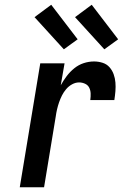

<svg xmlns="http://www.w3.org/2000/svg" viewBox="-20 -786 540 806"><path d="M63 0 149 -520H251L235 -428Q246 -448 260 -466.5Q274 -485 292 -499.5Q310 -514 331.5 -521Q353 -528 375 -528Q393 -528 410.5 -522.5Q428 -517 439.5 -504Q451 -491 457 -474.5Q463 -458 464.5 -440Q466 -422 464.5 -403.5Q463 -385 460 -366H359Q361 -380 360.5 -393.5Q360 -407 354.5 -418Q349 -429 337 -434.5Q325 -440 312 -440Q297 -440 282.5 -432Q268 -424 257.5 -411.5Q247 -399 240 -385Q233 -371 228 -356.5Q223 -342 219.5 -327Q216 -312 214 -297L165 0ZM418 -579 295 -714 365 -766 476 -621ZM248 -579 125 -714 195 -766 306 -621Z"/></svg>

Font: Iosevka SS04 Semibold
Style: Italic
Weight: 600
Italic angle: -9°
Monospace: yes
Designer: Belleve Invis
Foundry: Belleve Invis
Version: Version 19.0.0; ttfautohint (v1.8.4)